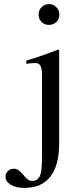

<svg xmlns="http://www.w3.org/2000/svg" viewBox="-20 -703 332 941"><path d="M271 -632Q271 -610 256.5 -595.5Q242 -581 219 -581Q198 -581 183.5 -595.5Q169 -610 169 -632Q169 -653 184 -668Q199 -683 220 -683Q241 -683 256 -668Q271 -653 271 -632ZM270 0Q270 107 227 162.5Q184 218 100 218Q59 218 33 202.5Q7 187 7 163Q7 146 19 135Q31 124 48 124Q60 124 71 131.5Q82 139 96 156Q109 172 118 178Q127 184 138 184Q149 184 158 179Q167 174 172 166Q176 159 179 149.5Q182 140 183.5 126.5Q185 113 185.5 93.5Q186 74 186 45V-334Q186 -366 178.5 -380Q171 -394 154 -394Q146 -394 136 -393.5Q126 -393 114 -391L109 -390V-406Q153 -419 187 -431Q221 -443 265 -460L270 -457Z"/></svg>

Font: STIXGeneralUnicodeRegular
Style: Regular
Weight: 400
Designer: MicroPress Inc., with final additions and corrections provided by Coen Hoffman, Elsevier (retired)
Version: Version 1.1.0